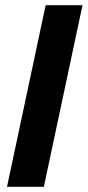

<svg xmlns="http://www.w3.org/2000/svg" viewBox="-20 -720 338 740"><path d="M7 0 156 -700H298L149 0Z"/></svg>

Font: Red Hat Display
Style: Bold Italic
Weight: 700
Italic angle: -12°
Designer: Pentagram, MCKL
Foundry: Pentagram, MCKL
Version: Version 1.023; ttfautohint (v1.8.3)